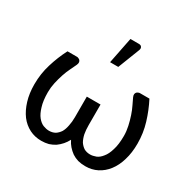

<svg xmlns="http://www.w3.org/2000/svg" viewBox="-165 -914 1093 1090"><g transform="rotate(30 382.0 -369.0)"><path d="M650.4 -506.8Q680.7 -448.2 700.2 -383.8Q719.7 -320.3 719.7 -251Q719.7 -191.4 705.1 -143.6Q691.4 -95.7 665 -61.5Q639.6 -28.3 603.5 -9.8Q568.4 7.8 527.3 7.8Q500 7.8 477.5 2Q455.1 -4.9 437.5 -16.6Q419.9 -29.3 405.3 -45.9Q391.6 -61.5 381.8 -82Q371.1 -61.5 357.4 -45.9Q342.8 -29.3 325.2 -16.6Q306.6 -4.9 285.2 2Q262.7 7.8 237.3 7.8Q195.3 7.8 160.2 -9.8Q124 -28.3 98.6 -61.5Q73.2 -95.7 58.6 -143.6Q43.9 -191.4 43.9 -251Q43.9 -320.3 63.5 -383.8Q83 -448.2 113.3 -506.8Q133.8 -506.8 176.8 -506.8Q180.7 -506.8 186.5 -503.9Q192.4 -502 196.3 -497.1Q200.2 -492.2 201.2 -485.4Q202.1 -477.5 197.3 -466.8Q188.5 -450.2 177.7 -425.8Q166 -402.3 156.2 -373Q146.5 -343.8 139.6 -312.5Q132.8 -281.2 132.8 -251Q132.8 -194.3 144.5 -158.2Q155.3 -121.1 171.9 -100.6Q189.5 -79.1 209 -71.3Q229.5 -63.5 247.1 -63.5Q269.5 -63.5 287.1 -73.2Q303.7 -84 315.4 -101.6Q326.2 -120.1 331.1 -146.5Q336.9 -172.9 336.9 -204.1Q336.9 -249 336.9 -338.9Q359.4 -338.9 426.8 -338.9Q426.8 -304.7 426.8 -204.1Q426.8 -172.9 431.6 -146.5Q437.5 -120.1 448.2 -101.6Q460 -84 476.6 -73.2Q494.1 -63.5 516.6 -63.5Q534.2 -63.5 554.7 -71.3Q574.2 -79.1 590.8 -100.6Q608.4 -121.1 619.1 -158.2Q630.9 -194.3 630.9 -251Q630.9 -281.2 624 -312.5Q617.2 -343.8 607.4 -373Q597.7 -402.3 585.9 -425.8Q575.2 -450.2 566.4 -466.8Q561.5 -477.5 562.5 -485.4Q563.5 -492.2 567.4 -497.1Q571.3 -502 577.1 -503.9Q583 -506.8 587.9 -506.8Q608.4 -506.8 650.4 -506.8ZM353.5 -574.2Q362.3 -617.2 387.7 -746.1Q402.3 -746.1 443.4 -746.1Q457 -746.1 461.9 -737.3Q464.8 -733.4 464.8 -727.5Q464.8 -721.7 461.9 -714.8Q443.4 -668 407.2 -574.2Q393.6 -574.2 353.5 -574.2Z"/></g></svg>

Font: Lato
Style: Regular
Weight: 400
Designer: Lukasz Dziedzic with Adam Twardoch and Botio Nikoltchev
Version: Version 2.015; 2015-08-06; http://www.latofonts.com/